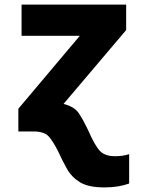

<svg xmlns="http://www.w3.org/2000/svg" viewBox="-20 -573 640 837"><path d="M435 244Q497 244 543 227V99Q516 108 482 108Q438 108 416 85.5Q394 63 363 -8Q344 -48 324.5 -78Q305 -108 257 -120L530 -442V-553H74V-417H328L60 -99V0H125Q174 0 193.5 23Q213 46 233 86Q252 128 272.5 164Q293 200 329.5 222Q366 244 435 244Z"/></svg>

Font: Noto Sans Mono Extra
Style: Regular
Weight: 800
Designer: Monotype Design Team
Foundry: Monotype Imaging Inc.
Version: Version 1.900